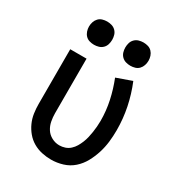

<svg xmlns="http://www.w3.org/2000/svg" viewBox="-181 -863 911 989"><g transform="rotate(30 275.0 -368.5)"><path d="M271 12Q243 12 215.5 6Q188 0 164 -14Q140 -28 122 -49.5Q104 -71 92.5 -96.5Q81 -122 77 -149.5Q73 -177 73 -205V-530H170V-205Q170 -182 174.5 -158.5Q179 -135 191.5 -115.5Q204 -96 225.5 -84.5Q247 -73 271 -73Q288 -73 304.5 -78.5Q321 -84 334 -96Q347 -108 355.5 -122.5Q364 -137 370.5 -153Q377 -169 381 -186Q385 -203 387.5 -220Q390 -237 391.5 -254Q393 -271 393 -288Q393 -348 380.5 -406Q368 -464 346 -519L436 -551Q462 -488 475.5 -422Q489 -356 489 -288Q489 -253 485 -218.5Q481 -184 470.5 -150.5Q460 -117 443 -86Q426 -55 400 -32Q374 -9 340 1.5Q306 12 271 12ZM383 -611Q369 -611 355.5 -615Q342 -619 332 -629Q322 -639 318 -652.5Q314 -666 314 -680Q314 -694 318 -707.5Q322 -721 332 -731Q342 -741 355.5 -745Q369 -749 383 -749Q397 -749 410.5 -745Q424 -741 433.5 -731Q443 -721 447.5 -707.5Q452 -694 452 -680Q452 -666 447.5 -652.5Q443 -639 433.5 -629Q424 -619 410.5 -615Q397 -611 383 -611ZM167 -611Q153 -611 139.5 -615Q126 -619 116.5 -629Q107 -639 102.5 -652.5Q98 -666 98 -680Q98 -694 102.5 -707.5Q107 -721 116.5 -731Q126 -741 139.5 -745Q153 -749 167 -749Q181 -749 194.5 -745Q208 -741 218 -731Q228 -721 232 -707.5Q236 -694 236 -680Q236 -666 232 -652.5Q228 -639 218 -629Q208 -619 194.5 -615Q181 -611 167 -611Z"/></g></svg>

Font: Lode Dark
Style: Bold
Weight: 700
Monospace: yes
Designer: Belleve Invis
Foundry: Belleve Invis
Version: Version 29.2.0; ttfautohint (v1.8.3)